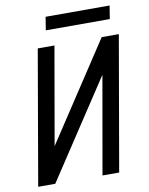

<svg xmlns="http://www.w3.org/2000/svg" viewBox="-94 -934 775 1001"><g transform="rotate(-10 293.5 -433.0)"><path d="M487.3 -710.9H578.1L454.6 0H366.2L457 -517.1L116.2 0H25.9L148.9 -710.9H237.3L147 -193.8ZM545.4 -796.4H206.5L217.8 -866.2H556.6Z"/></g></svg>

Font: Roboto Mono
Style: Italic
Weight: 400
Designer: Google
Version: Version 2.000985; 2015; ttfautohint (v1.3)